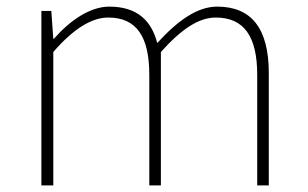

<svg xmlns="http://www.w3.org/2000/svg" viewBox="-20 -560 929 580"><path d="M105 0H141V-403C201 -472 256 -507 307 -507C392 -507 431 -450 431 -334V0H466V-403C528 -472 580 -507 632 -507C717 -507 757 -450 757 -334V0H792V-339C792 -475 739 -540 636 -540C576 -540 517 -498 455 -430C438 -496 396 -540 310 -540C252 -540 191 -498 143 -443H141L135 -527H105Z"/></svg>

Font: Noto Sans CJK KR Thin
Style: Regular
Weight: 250
Designer: Ryoko NISHIZUKA (kana & ideographs); Paul D. Hunt (Latin, Greek & Cyrillic); Wenlong ZHANG (bopomofo); Sandoll Communica
Foundry: Adobe Systems Incorporated
Version: Version 1.002;PS 1.002;hotconv 1.0.82;makeotf.lib2.5.63406